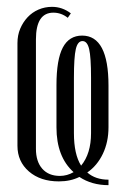

<svg xmlns="http://www.w3.org/2000/svg" viewBox="-20 -522 369 561"><path d="M85 -87Q85 -50 103.5 -29Q122 -8 155 -8Q176 -8 195 -19Q145 -64 145 -150V-273Q145 -348 163.5 -383Q182 -418 220 -418Q297 -418 297 -272V-150Q297 -107 280.5 -72.5Q264 -38 235 -18Q259 3 297 3V19Q248 19 212 -5Q186 8 152 8Q98 8 64.5 -21Q31 -50 31 -96V-396Q31 -419 39 -438Q47 -457 60.5 -471.5Q74 -486 92.5 -494Q111 -502 132 -502Q162 -502 187 -483L178 -470Q159 -485 136 -485Q85 -485 85 -407ZM217 -38Q246 -73 246 -133V-295Q246 -355 240.5 -378.5Q235 -402 221 -402Q207 -402 201.5 -378.5Q196 -355 196 -295V-133Q196 -71 217 -38Z"/></svg>

Font: Moniqa Cond Heading
Style: Regular
Weight: 400
Width: 3
Designer: Rajesh Rajput
Foundry: Rajesh Rajput
Version: Version 1.000